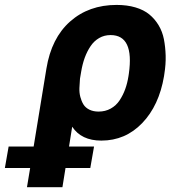

<svg xmlns="http://www.w3.org/2000/svg" viewBox="-131 -573 742 796"><path d="M-19.2 203.1 -6 123.6H-110.8L-95.2 34.4H8.5L61.4 -288.4Q82 -415.1 159.6 -483.8Q237.2 -552.6 352.3 -552.6Q396 -552.6 430.6 -542.3Q465.2 -532 487.9 -513.3Q510.7 -494.7 526.5 -468.4Q542.3 -442.1 548.5 -410.5Q554.7 -378.9 555.8 -342.5Q556.8 -306.1 550.4 -267L549 -257.1Q528.4 -135.3 458.6 -62.7Q388.8 9.9 289.1 9.9Q206.3 9.9 168.3 -47.6L155.2 34.4H258.9L243.3 123.6H140.6L127.8 203.1ZM200.6 -246.8Q198.9 -227.3 198.2 -207.9Q197.4 -188.6 202.1 -171Q206.7 -153.4 215 -139.9Q223.4 -126.4 239.5 -118.4Q255.7 -110.4 277.7 -110.4Q305.8 -110.4 328.1 -122.9Q350.5 -135.3 364.9 -157.1Q379.3 -179 388.1 -203.5Q397 -228 401.6 -257.1L403.1 -267Q426.1 -427.6 327.4 -427.6Q301.5 -427.6 280.4 -415.5Q259.2 -403.4 244.7 -381.9Q230.1 -360.4 220.3 -333.6Q210.6 -306.8 205.3 -274.5Z"/></svg>

Font: Karasuma Gothic
Style: Bold Italic
Weight: 700
Italic angle: 9.39998°
Designer: Rasmus Andersson / Ryoko Nishizuka
Foundry: Genbu
Version: Version 1.00